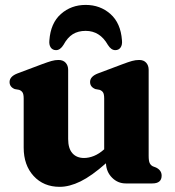

<svg xmlns="http://www.w3.org/2000/svg" viewBox="-20 -728 693 762"><path d="M74 -142V-337Q74 -354.5 69.2 -361.5Q64.5 -368.5 55.5 -371.5L38.5 -374.5Q18 -383 18 -402.5Q18 -424.5 49 -436.5L147.5 -473.5Q170.5 -482 184.5 -486Q198.5 -490 212 -490Q230.5 -490 240.5 -479Q250.5 -468 250.5 -451V-176.5Q250.5 -139 267.2 -120Q284 -101 313.5 -101Q332.5 -101 353 -109.2Q373.5 -117.5 393.5 -135.5V-337Q393.5 -354.5 388.8 -361.5Q384 -368.5 375 -371.5L358.5 -374.5Q337.5 -383 337.5 -402.5Q337.5 -424.5 368.5 -436.5L467 -473.5Q489.5 -482 503.8 -486Q518 -490 532.5 -490Q550.5 -490 560.2 -479Q570 -468 570 -451V-109.5Q570 -89 574.2 -80.5Q578.5 -72 586.5 -68L599.5 -63Q621.5 -52 621.5 -31Q621.5 0 584.5 0H479Q447.5 0 424.8 -22.8Q402 -45.5 400.5 -80Q343.5 -29.5 299.5 -8Q255.5 13.5 217 13.5Q153 13.5 113.5 -29.5Q74 -72.5 74 -142ZM320 -605.5Q290.5 -605.5 269.2 -592.5Q248 -579.5 232 -550Q219 -529 202.5 -529Q188.5 -529 181.2 -539.8Q174 -550.5 176 -568.5Q181 -636.5 221.8 -672.5Q262.5 -708.5 320 -708.5Q377.5 -708.5 418.2 -672.5Q459 -636.5 464 -568.5Q466 -550.5 458.8 -539.8Q451.5 -529 437.5 -529Q421 -529 408 -550Q376.5 -605.5 320 -605.5Z"/></svg>

Font: Fraunces 9pt S050
Style: Bold
Weight: 700
Version: Version 1.000; ttfautohint (v1.8.3)